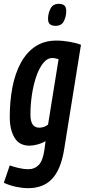

<svg xmlns="http://www.w3.org/2000/svg" viewBox="-38 -763 443 1003"><path d="M-18 192 13 101Q34 109 61 115Q88 121 109 121Q143 121 164.5 98.5Q186 76 194 20L200 -26Q180 -14 156.5 -8Q133 -2 116 -2Q63 -2 38 -43.5Q13 -85 13 -152Q13 -235 27 -307.5Q41 -380 71 -435Q101 -490 147 -520.5Q193 -551 257 -551Q290 -551 326.5 -544.5Q363 -538 385 -529L297 18Q280 123 234 171.5Q188 220 109 220Q80 220 46.5 213Q13 206 -18 192ZM268 -454Q260 -456 252 -458Q244 -460 235 -460Q209 -460 188 -434Q167 -408 152 -365Q137 -322 129 -269.5Q121 -217 121 -164Q121 -96 167 -96Q192 -96 213 -112ZM252 -628Q234 -628 223.5 -636Q213 -644 213 -665Q213 -692 225.5 -717.5Q238 -743 269 -743Q288 -743 298 -734.5Q308 -726 308 -705Q308 -678 296 -653Q284 -628 252 -628Z"/></svg>

Font: Georama Condensed SemiBold
Style: Italic
Weight: 600
Width: 3
Italic angle: -9°
Designer: Jean-Baptiste Levee
Foundry: Production Type
Version: Version 1.000